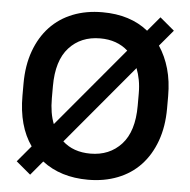

<svg xmlns="http://www.w3.org/2000/svg" viewBox="-52 -760 813 820"><g transform="rotate(5 355.0 -350.0)"><path d="M45 -43 103 -112Q45 -194 45 -324V-376Q45 -454 67.5 -516Q90 -578 130.5 -621Q171 -664 228 -686.5Q285 -709 355 -709Q474 -709 551 -647L603 -709L665 -657L607 -588Q635 -546 650 -493.5Q665 -441 665 -376V-324Q665 -246 642.5 -184Q620 -122 579.5 -79Q539 -36 481.5 -13.5Q424 9 355 9Q237 9 158 -52L107 9ZM171 -324Q171 -260 189 -215L474 -555Q427 -597 355 -597Q272 -597 221.5 -541.5Q171 -486 171 -376ZM355 -103Q437 -103 488 -158.5Q539 -214 539 -324V-376Q539 -408 534 -434.5Q529 -461 520 -484L236 -145Q282 -103 355 -103Z"/></g></svg>

Font: Retni Sans
Style: Bold
Weight: 700
Designer: Vitaly Kuzmin
Foundry: ParaType Ltd.
Version: Version 1.00;March 2, 2019;FontCreator 11.5.0.2425 64-bit; t